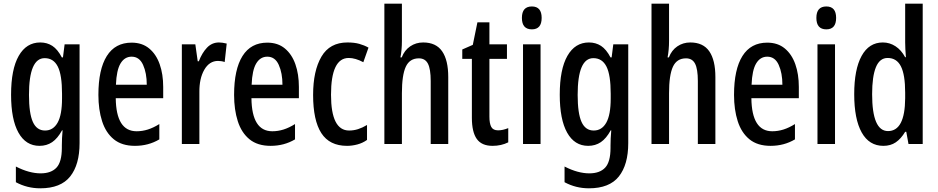

<svg xmlns="http://www.w3.org/2000/svg" viewBox="-20 -780 5080 1040"><path d="M198 -550Q235 -550 263.5 -531.5Q292 -513 315 -469H321L330 -540H411V-5Q411 112 360 176Q309 240 198 240Q127 240 66 207V122Q103 141 136.5 150Q170 159 200 159Q257 159 286 128Q315 97 315 21V8Q315 -10 316 -31.5Q317 -53 319 -74H316Q292 -30 262.5 -10Q233 10 194 10Q120 10 80 -61.5Q40 -133 40 -267Q40 -405 81.5 -477.5Q123 -550 198 -550ZM222 -465Q137 -465 137 -266Q137 -166 158 -119.5Q179 -73 224 -73Q268 -73 292 -115.5Q316 -158 316 -247V-272Q316 -374 293 -419.5Q270 -465 222 -465Z M693 -549Q750 -549 788 -517.5Q826 -486 845 -432Q864 -378 864 -309V-248H607Q609 -69 720 -69Q751 -69 781 -78.5Q811 -88 843 -108V-25Q784 10 711 10Q640 10 596.5 -25.5Q553 -61 533 -123.5Q513 -186 513 -266Q513 -404 558.5 -476.5Q604 -549 693 -549ZM693 -473Q655 -473 633 -436.5Q611 -400 608 -321H775Q775 -384 755 -428.5Q735 -473 693 -473Z M1166 -550Q1175 -550 1185.5 -548.5Q1196 -547 1208 -544L1197 -444Q1189 -447 1179.5 -448.5Q1170 -450 1161 -450Q1114 -450 1086.5 -402Q1059 -354 1060 -280V0H965V-540H1038L1051 -448H1057Q1074 -493 1101 -521.5Q1128 -550 1166 -550Z M1428 -549Q1485 -549 1523 -517.5Q1561 -486 1580 -432Q1599 -378 1599 -309V-248H1342Q1344 -69 1455 -69Q1486 -69 1516 -78.5Q1546 -88 1578 -108V-25Q1519 10 1446 10Q1375 10 1331.5 -25.5Q1288 -61 1268 -123.5Q1248 -186 1248 -266Q1248 -404 1293.5 -476.5Q1339 -549 1428 -549ZM1428 -473Q1390 -473 1368 -436.5Q1346 -400 1343 -321H1510Q1510 -384 1490 -428.5Q1470 -473 1428 -473Z M1860 10Q1765 10 1720.5 -59Q1676 -128 1676 -266Q1676 -396 1721 -473Q1766 -550 1862 -550Q1899 -550 1926 -542.5Q1953 -535 1976 -522L1948 -443Q1905 -466 1869 -466Q1773 -466 1773 -267Q1773 -73 1871 -73Q1896 -73 1919.5 -80.5Q1943 -88 1968 -103V-22Q1944 -5 1915.5 2.5Q1887 10 1860 10Z M2157 -558Q2157 -510 2149 -469H2156Q2171 -508 2202 -529Q2233 -550 2272 -550Q2342 -550 2375 -502Q2408 -454 2408 -363V0H2313V-341Q2313 -406 2298 -435Q2283 -464 2249 -464Q2199 -464 2178 -418.5Q2157 -373 2157 -275V0H2062V-760H2157Z M2678 -74Q2691 -74 2704.5 -77Q2718 -80 2733 -86V-9Q2695 10 2648 10Q2589 10 2562.5 -27.5Q2536 -65 2536 -142V-461H2484V-512L2541 -537L2566 -659H2631V-540H2726V-461H2631V-148Q2631 -111 2641 -92.5Q2651 -74 2678 -74Z M2861 -745Q2914 -745 2914 -683Q2914 -621 2861 -621Q2807 -621 2807 -683Q2807 -745 2861 -745ZM2908 -540V0H2813V-540Z M3170 -550Q3207 -550 3235.5 -531.5Q3264 -513 3287 -469H3293L3302 -540H3383V-5Q3383 112 3332 176Q3281 240 3170 240Q3099 240 3038 207V122Q3075 141 3108.5 150Q3142 159 3172 159Q3229 159 3258 128Q3287 97 3287 21V8Q3287 -10 3288 -31.5Q3289 -53 3291 -74H3288Q3264 -30 3234.5 -10Q3205 10 3166 10Q3092 10 3052 -61.5Q3012 -133 3012 -267Q3012 -405 3053.5 -477.5Q3095 -550 3170 -550ZM3194 -465Q3109 -465 3109 -266Q3109 -166 3130 -119.5Q3151 -73 3196 -73Q3240 -73 3264 -115.5Q3288 -158 3288 -247V-272Q3288 -374 3265 -419.5Q3242 -465 3194 -465Z M3604 -558Q3604 -510 3596 -469H3603Q3618 -508 3649 -529Q3680 -550 3719 -550Q3789 -550 3822 -502Q3855 -454 3855 -363V0H3760V-341Q3760 -406 3745 -435Q3730 -464 3696 -464Q3646 -464 3625 -418.5Q3604 -373 3604 -275V0H3509V-760H3604Z M4136 -549Q4193 -549 4231 -517.5Q4269 -486 4288 -432Q4307 -378 4307 -309V-248H4050Q4052 -69 4163 -69Q4194 -69 4224 -78.5Q4254 -88 4286 -108V-25Q4227 10 4154 10Q4083 10 4039.5 -25.5Q3996 -61 3976 -123.5Q3956 -186 3956 -266Q3956 -404 4001.5 -476.5Q4047 -549 4136 -549ZM4136 -473Q4098 -473 4076 -436.5Q4054 -400 4051 -321H4218Q4218 -384 4198 -428.5Q4178 -473 4136 -473Z M4456 -745Q4509 -745 4509 -683Q4509 -621 4456 -621Q4402 -621 4402 -683Q4402 -745 4456 -745ZM4503 -540V0H4408V-540Z M4765 10Q4688 10 4647.5 -62.5Q4607 -135 4607 -270Q4607 -404 4647 -477Q4687 -550 4762 -550Q4799 -550 4830.5 -529.5Q4862 -509 4883 -470H4887Q4885 -495 4884 -514Q4883 -533 4883 -550V-760H4978V0H4901L4889 -66H4883Q4860 -28 4832 -9Q4804 10 4765 10ZM4790 -70Q4882 -70 4883 -248V-278Q4883 -375 4860 -420.5Q4837 -466 4788 -466Q4745 -466 4724.5 -416Q4704 -366 4704 -270Q4704 -70 4790 -70Z"/></svg>

Font: Noto Sans Kannada ExtraCondensed Medium
Style: Regular
Weight: 500
Width: 2
Designer: Jelle Bosma - Monotype Design Team
Foundry: Monotype Imaging Inc.
Version: Version 2.005; ttfautohint (v1.8.4.7-5d5b)